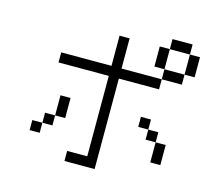

<svg xmlns="http://www.w3.org/2000/svg" viewBox="-121 -1014 1241 1153"><g transform="rotate(15 500.0 -437.5)"><path d="M500 -62.5H375V0H562.5V-562.5H812.5V-625H562.5V-812.5H500V-625H187.5V-562.5H500Q500 -562.5 500 -62.5ZM187.5 -187.5H125V-125H187.5ZM187.5 -187.5H250V-250H187.5ZM875 -250Q875 -250 875 -125H937.5Q937.5 -125 937.5 -250ZM250 -250H312.5Q312.5 -250 312.5 -375H250Q250 -375 250 -250ZM875 -250V-312.5H812.5V-250ZM812.5 -312.5V-375H750V-312.5ZM812.5 -625H937.5V-687.5H812.5ZM812.5 -687.5Q812.5 -687.5 812.5 -812.5H750Q750 -812.5 750 -687.5ZM937.5 -687.5H1000Q1000 -687.5 1000 -812.5H937.5Q937.5 -812.5 937.5 -687.5ZM812.5 -812.5H937.5V-875H812.5Z"/></g></svg>

Font: UnifontExMono
Style: Regular
Weight: 500
Version: Version 15.0.06